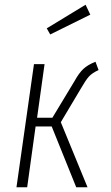

<svg xmlns="http://www.w3.org/2000/svg" viewBox="-20 -794 470 814"><path d="M342.8 -773.9 362.8 -731.9 192.9 -647.9 178.2 -673.8ZM384.8 -532.2 397.9 -497.1Q370.6 -484.4 357.2 -469.7Q343.8 -455.1 324.2 -420.9L237.8 -275.9L351.1 0H303.2L199.2 -257.8H130.9L95.2 0H49.8L124 -522H168.9L137.2 -294.9H202.1L295.9 -450.2Q314.5 -483.9 333 -501.5Q351.6 -519 384.8 -532.2Z"/></svg>

Font: Fira Sans Compressed ExtraLight
Style: Italic
Weight: 250
Width: 3
Italic angle: -8°
Designer: Carrois Corporate & Edenspiekermann AG
Foundry: Carrois Corporate GbR & Edenspiekermann AG
Version: Version 4.203;PS 004.203;hotconv 1.0.88;makeotf.lib2.5.64775